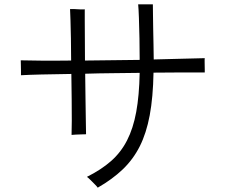

<svg xmlns="http://www.w3.org/2000/svg" viewBox="-20 -822 1040 888"><path d="M432 46Q429 41 418.5 30.5Q408 20 397.5 9.5Q387 -1 382 -4Q448 -37 493.5 -77Q539 -117 567.5 -172.5Q596 -228 610 -304Q624 -380 626 -485Q564 -484 500 -483.5Q436 -483 374 -481Q375 -420 375.5 -362.5Q376 -305 377 -262Q378 -219 378 -201Q372 -201 358.5 -200.5Q345 -200 331 -199.5Q317 -199 311 -198Q312 -220 312 -263.5Q312 -307 311.5 -363.5Q311 -420 310 -480Q233 -479 171 -477.5Q109 -476 77 -474Q77 -481 77 -495Q77 -509 76.5 -523.5Q76 -538 76 -543Q111 -542 172.5 -541.5Q234 -541 309 -542Q309 -596 308 -644Q307 -692 306 -728Q305 -764 304 -780Q306 -780 311.5 -780Q317 -780 324 -780Q337 -779 352.5 -778.5Q368 -778 372 -779Q372 -763 372 -727Q372 -691 372.5 -643Q373 -595 373 -542Q435 -543 500 -543.5Q565 -544 626 -545Q626 -593 625 -644.5Q624 -696 622.5 -739Q621 -782 619 -802H687Q687 -788 687.5 -758Q688 -728 688.5 -690Q689 -652 690 -614.5Q691 -577 691 -547Q765 -549 827 -550.5Q889 -552 927 -553Q926 -548 926.5 -530.5Q927 -513 927 -500Q927 -489 927 -487Q891 -487 829 -487Q767 -487 690 -486Q688 -372 672.5 -289Q657 -206 626.5 -145.5Q596 -85 548 -39Q500 7 432 46Z"/></svg>

Font: Zen Kaku Gothic Antique
Style: Regular
Weight: 400
Designer: Yoshimichi Ohira
Foundry: Positype
Version: Version 1.001